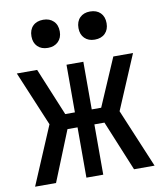

<svg xmlns="http://www.w3.org/2000/svg" viewBox="-87 -851 773 921"><g transform="rotate(-10 300.0 -391.0)"><path d="M9 0 129 -283 17 -550H116L212 -318H259V-550H341V-318H387L487 -550H583L471 -286L591 0H491L390 -245H341V0H259V-245H210L111 0ZM414 -645Q383 -645 364.5 -663.5Q346 -682 346 -713Q346 -745 364.5 -763.5Q383 -782 414 -782Q446 -782 464.5 -763.5Q483 -745 483 -713Q483 -682 464.5 -663.5Q446 -645 414 -645ZM186 -645Q154 -645 135.5 -663.5Q117 -682 117 -713Q117 -745 135.5 -763.5Q154 -782 186 -782Q217 -782 236 -763.5Q255 -745 255 -713Q255 -682 236 -663.5Q217 -645 186 -645Z"/></g></svg>

Font: JetBrains Mono NL SemiBold
Style: Regular
Weight: 600
Designer: Philipp Nurullin, Konstantin Bulenkov
Foundry: JetBrains
Version: Version 2.304; ttfautohint (v1.8.4.7-5d5b)